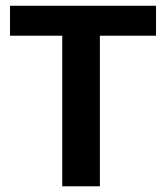

<svg xmlns="http://www.w3.org/2000/svg" viewBox="-20 -653 582 673"><path d="M198.2 -527.8H15.1V-632.8H526.9V-527.8H330.1V0H198.2Z"/></svg>

Font: Tajawal
Style: Bold
Weight: 700
Designer: Boutros Fonts
Foundry: Created by Boutros International 2017
Version: Version 1.700